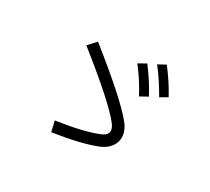

<svg xmlns="http://www.w3.org/2000/svg" viewBox="-137 -987 1274 1167"><g transform="rotate(30 500.0 -403.5)"><path d="M790 -562Q734 -660 679 -729L731 -757Q794 -676 840 -591ZM681 -505Q637 -591 572 -674L625 -704Q694 -612 734 -534ZM299 -669Q596 -433 680 -327Q716 -282 716 -236Q716 -200 693.5 -170Q671 -140 628 -122Q522 -79 328 -50L311 -123Q494 -149 595 -190Q638 -208 638 -237Q638 -257 619 -282Q545 -379 249 -614Z"/></g></svg>

Font: IBM Plex Sans JP
Style: Regular
Weight: 400
Designer: Mike Abbink; Paul van der Laan; Pieter van Rosmalen; Wujin Sim; Yejin Wi; Jinhee Kim; Boomi Park; Yona Kim; Kichan Ma
Foundry: Sandoll Inc.
Version: Version 1.000